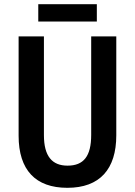

<svg xmlns="http://www.w3.org/2000/svg" viewBox="-20 -888 645 918"><path d="M443 -868H163V-785H443ZM536 -241V-714H416V-243C416 -141 380 -96 303 -96C229 -96 190 -141 190 -242V-714H69V-239C69 -75 150 10 302 10C457 10 536 -79 536 -241Z"/></svg>

Font: Noto Sans Ethiopic Cond SemBd
Style: Regular
Weight: 600
Width: 3
Designer: Monotype Design Team
Foundry: Monotype Imaging Inc.
Version: Version 2.102